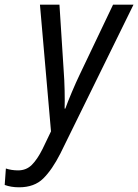

<svg xmlns="http://www.w3.org/2000/svg" viewBox="-114 -556 588 817"><path d="M-33 241Q32 241 70 203.5Q108 166 143 97L454 -536H367L223 -234Q210 -207 192 -164.5Q174 -122 164 -94H161Q162 -126 161 -171Q160 -216 157 -255L139 -536H56L103 3L67 78Q45 122 21.5 145.5Q-2 169 -37 169Q-65 169 -89 161L-94 231Q-67 241 -33 241Z"/></svg>

Font: Noto Sans UI SemiCondensed
Style: Italic
Weight: 400
Width: 4
Italic angle: -12°
Designer: Monotype Design Team
Foundry: Monotype Imaging Inc.
Version: Version 1.901